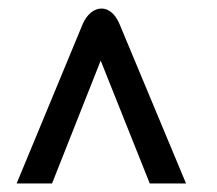

<svg xmlns="http://www.w3.org/2000/svg" viewBox="-20 -560 508 450"><path d="M416 -130 260 -504C250 -528 234 -540 218 -540C201 -540 184 -527 174 -504L19 -130H102L216 -418L331 -130Z"/></svg>

Font: Cheyenne Sans Medium
Style: Italic
Weight: 500
Italic angle: -8.13011°
Designer: The Public Sans project authors (U.S. Web Design System), Libre Franklin designed by Pablo Impallari and Rodrigo Fuenzal
Foundry: The Cheyenne Sans Project Authors
Version: Version 2.007